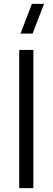

<svg xmlns="http://www.w3.org/2000/svg" viewBox="-20 -980 274 1000"><path d="M149.7 -805H86.7L146.3 -960H209.3ZM80 0V-720H153.7V0Z"/></svg>

Font: Vela Sans GX ExtLt
Style: Regular
Weight: 200
Designer: Principal design: Mikhail Sharanda - project Manrope.
Design modification: Ravid Balaliev
Foundry: Mikhail Sharanda
Version: Version 1.001